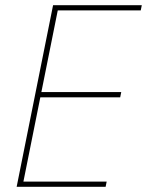

<svg xmlns="http://www.w3.org/2000/svg" viewBox="-20 -718 565 738"><path d="M44 0 184 -698H525L521 -678H202L139 -364H446L442 -344H135L70 -20H390L386 0Z"/></svg>

Font: IBM Plex Sans Cond Thin
Style: Italic
Weight: 100
Width: 3
Italic angle: -11°
Designer: Mike Abbink, Paul van der Laan, Pieter van Rosmalen
Foundry: Bold Monday
Version: Version 1.3